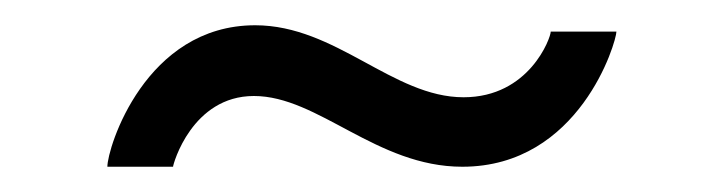

<svg xmlns="http://www.w3.org/2000/svg" viewBox="-20 -369 572 152"><path d="M65 -237H117C117 -239 132 -293 181 -293C232 -293 278 -237 346 -237C439 -237 468 -336 468 -344H416C416 -339 399 -292 347 -292C291 -292 246 -349 182 -349C95 -349 65 -252 65 -237Z"/></svg>

Font: Raleway Med
Style: Regular
Weight: 500
Designer: Matt McInerney, Pablo Impallari, Rodrigo Fuenzalida
Foundry: Matt McInerney, Pablo Impallari, Rodrigo Fuenzalida
Version: Version 3.00 July 28, 2015